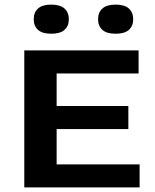

<svg xmlns="http://www.w3.org/2000/svg" viewBox="-20 -814 675 834"><path d="M85.5 0V-595H582V-495H226V-100H586.5V0ZM156 -253.5V-353.5H537.5V-253.5ZM482.5 -667.5Q443.5 -667.5 424.8 -684.2Q406 -701 406 -730.5Q406 -760 424.8 -777Q443.5 -794 482.5 -794Q521 -794 539.8 -777Q558.5 -760 558.5 -730.5Q558.5 -701 539.8 -684.2Q521 -667.5 482.5 -667.5ZM202.5 -667.5Q164 -667.5 145.2 -684.2Q126.5 -701 126.5 -730.5Q126.5 -760 145.2 -777Q164 -794 202.5 -794Q241.5 -794 260.2 -777Q279 -760 279 -730.5Q279 -701 260.2 -684.2Q241.5 -667.5 202.5 -667.5Z"/></svg>

Font: Encode Sans SC Expanded SemiBold
Style: Regular
Weight: 600
Width: 7
Designer: Multiple Designers
Foundry: Impallari Type
Version: Version 3.002